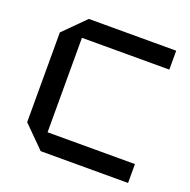

<svg xmlns="http://www.w3.org/2000/svg" viewBox="-105 -662 755 764"><g transform="rotate(20 272.5 -280.0)"><path d="M55 -90V-470L145 -560H515V-480H145V-80H515V0H145Z"/></g></svg>

Font: Tektur
Style: Regular
Weight: 400
Designer: Adam Jagosz
Foundry: Adam Jagosz
Version: Version 1.005;gftools[0.9.30]